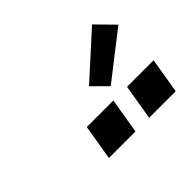

<svg xmlns="http://www.w3.org/2000/svg" viewBox="-87 -1128 675 675"><g transform="rotate(-45 250.0 -791.0)"><path d="M328 -604 350 -736H482L460 -604ZM128 -604 150 -736H282L260 -604ZM311 -778 257 -832 418 -978 483 -912Z"/></g></svg>

Font: Iosevka SS04 Extrabold
Style: Italic
Weight: 800
Italic angle: -9°
Monospace: yes
Designer: Belleve Invis
Foundry: Belleve Invis
Version: Version 19.0.0; ttfautohint (v1.8.4)